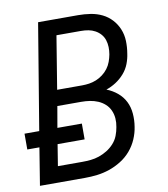

<svg xmlns="http://www.w3.org/2000/svg" viewBox="-82 -805 765 874"><g transform="rotate(-10 300.0 -367.5)"><path d="M32 0 60 -173H4V-246H72L153 -735H338Q367 -735 395.5 -730.5Q424 -726 448.5 -714Q473 -702 491.5 -682Q510 -662 520.5 -636.5Q531 -611 532 -582Q533 -553 528 -524Q525 -501 516 -477.5Q507 -454 490 -434.5Q473 -415 451.5 -401Q430 -387 406 -379Q434 -368 456 -349.5Q478 -331 490.5 -306Q503 -281 505.5 -250.5Q508 -220 503 -190Q499 -162 487 -134Q475 -106 455 -82.5Q435 -59 408.5 -42.5Q382 -26 354 -16.5Q326 -7 297.5 -3.5Q269 0 240 0ZM185 -417H300Q317 -417 333.5 -419.5Q350 -422 366 -428.5Q382 -435 396.5 -446Q411 -457 421.5 -471Q432 -485 438 -501.5Q444 -518 447 -534Q450 -551 449.5 -568Q449 -585 444 -600.5Q439 -616 428.5 -628Q418 -640 403.5 -648Q389 -656 372.5 -659Q356 -662 338 -662H225ZM128 -74H240Q260 -74 280 -76Q300 -78 319 -84.5Q338 -91 356 -102Q374 -113 388.5 -129Q403 -145 410.5 -164.5Q418 -184 421 -203Q425 -223 423.5 -243Q422 -263 414 -280.5Q406 -298 392 -310.5Q378 -323 360.5 -330.5Q343 -338 323.5 -341Q304 -344 283 -344H173L156 -246H269V-173H144Z"/></g></svg>

Font: Iosevka Extended Oblique
Style: Regular
Weight: 400
Width: 7
Italic angle: -9°
Monospace: yes
Designer: Belleve Invis
Foundry: Belleve Invis
Version: Version 32.0.1; ttfautohint (v1.8.4)